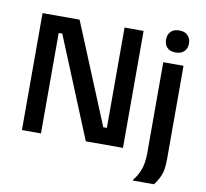

<svg xmlns="http://www.w3.org/2000/svg" viewBox="-90 -786 1126 1051"><g transform="rotate(10 473.0 -260.5)"><path d="M69.2 0V-650H275L505 -92.5H525V-650H630.8V0H424.2L195 -558.3H175V0ZM715.8 166.7V161.7Q738.3 135 752.5 98.3Q766.7 61.7 766.7 4.2V-500H879.2V17.5Q879.2 79.2 865.4 110.8Q851.7 142.5 832.5 166.7ZM823.3 -564.2Q792.5 -564.2 776.2 -580.8Q760 -597.5 760 -625Q760 -652.5 776.2 -669.6Q792.5 -686.7 823.3 -686.7Q854.2 -686.7 870.8 -669.6Q887.5 -652.5 887.5 -625Q887.5 -597.5 870.8 -580.8Q854.2 -564.2 823.3 -564.2Z"/></g></svg>

Font: Familjen Grotesk GF Medium
Style: Regular
Weight: 500
Designer: Anders Wikstroem, Jonas Baeckman, Matilda Gysing, Kristian Moeller
Foundry: Familjen STHLM AB
Version: Version 2.000; Beta; Release 4; Build 6